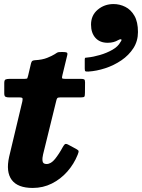

<svg xmlns="http://www.w3.org/2000/svg" viewBox="-20 -909 700 947"><path d="M27 -520H100.5Q113.5 -520 115 -523.5Q116.5 -527 119 -537L133 -596.5Q135.5 -605.5 138.8 -608.2Q142 -611 152 -612Q189 -614 213 -623.8Q237 -633.5 249.5 -641.5Q262 -650 266 -651.2Q270 -652.5 288.5 -652.5Q303.5 -652.5 309 -650Q314.5 -647.5 311.5 -636L288 -539Q285 -527 286.2 -523.5Q287.5 -520 302 -520H379.5Q390.5 -520 395 -517.5Q399.5 -515 399.5 -503L399 -452Q399 -436.5 396.2 -432.5Q393.5 -428.5 378 -428.5H276Q265.5 -428.5 262.5 -424.8Q259.5 -421 257.5 -412L192.5 -147.5Q188 -130 189.8 -115Q191.5 -100 209.5 -100Q231.5 -100 251.5 -125Q271.5 -150 289 -182.5Q294 -191.5 299 -196.8Q304 -202 315.5 -196L355.5 -174.5Q367 -168 367.8 -163.8Q368.5 -159.5 363 -145.5Q344.5 -99.5 311.8 -62.5Q279 -25.5 235.8 -3.8Q192.5 18 141.5 18Q67.5 18 38 -21.5Q8.5 -61 25 -135.5L90 -408Q92 -418 91.2 -423.2Q90.5 -428.5 76 -428.5H25.5Q13 -428.5 7 -431.8Q1 -435 1 -448.5V-499.5Q1 -514 7.5 -517Q14 -520 27 -520ZM429 -787.5Q429 -833.5 462 -861.2Q495 -889 540 -889Q570.5 -889 598 -875.2Q625.5 -861.5 643 -831.2Q660.5 -801 660.5 -751Q660.5 -706.5 638 -671.5Q615.5 -636.5 578.8 -611.5Q542 -586.5 499.2 -572.5Q456.5 -558.5 415.5 -556Q404.5 -555.5 401.2 -557.5Q398 -559.5 398 -571V-615.5Q398 -624 401.5 -624.2Q405 -624.5 412.5 -625.5Q439.5 -628 473 -637.8Q506.5 -647.5 534.5 -663.5Q562.5 -679.5 574 -701.5Q583 -713.5 577.2 -715Q571.5 -716.5 562.5 -711Q552.5 -705 539.8 -701.5Q527 -698 511 -698Q472.5 -698 450.8 -722.2Q429 -746.5 429 -787.5Z"/></svg>

Font: Besley* Heavy
Style: Italic
Weight: 800
Italic angle: -13°
Designer: Owen Earl
Foundry: indestructible type*
Version: Version 3.000; ttfautohint (v1.8.3)